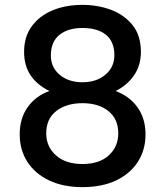

<svg xmlns="http://www.w3.org/2000/svg" viewBox="-20 -762 678 789"><path d="M319 7Q240 7 182 -20.5Q124 -48 92.5 -97Q61 -146 61 -210Q61 -276 94 -322Q127 -368 183 -388Q131 -414 105 -453.5Q79 -493 79 -549Q79 -611 110.5 -654Q142 -697 196 -719.5Q250 -742 319 -742Q382 -742 436.5 -721.5Q491 -701 525 -658.5Q559 -616 559 -549Q559 -493 530.5 -452Q502 -411 455 -388Q512 -367 545 -321Q578 -275 578 -210Q578 -146 546.5 -97Q515 -48 457 -20.5Q399 7 319 7ZM319 -88Q388 -88 427 -123.5Q466 -159 466 -214Q466 -273 425.5 -305.5Q385 -338 319 -338Q253 -338 211.5 -306Q170 -274 170 -214Q170 -159 210 -123.5Q250 -88 319 -88ZM319 -424Q376 -424 413 -455Q450 -486 450 -535Q450 -591 415.5 -619Q381 -647 319 -647Q259 -647 224 -618.5Q189 -590 189 -534Q189 -485 225.5 -454.5Q262 -424 319 -424Z"/></svg>

Font: Parkinsans Medium
Style: Regular
Weight: 500
Designer: Red Stone, Indian Type Foundry
Foundry: Indian Type Foundry
Version: Version 1.000